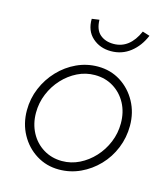

<svg xmlns="http://www.w3.org/2000/svg" viewBox="-109 -801 786 897"><g transform="rotate(15 284.5 -352.5)"><path d="M258 10Q198 10 149 -20.5Q100 -51 71.5 -103Q43 -155 43 -219Q43 -276 64.5 -327Q86 -378 123.5 -417.5Q161 -457 209.5 -479.5Q258 -502 312 -502Q373 -502 421.5 -471.5Q470 -441 498.5 -389Q527 -337 527 -273Q527 -216 506 -164.5Q485 -113 447.5 -74Q410 -35 361.5 -12.5Q313 10 258 10ZM262 -32Q306 -32 345.5 -51.5Q385 -71 416 -104.5Q447 -138 465 -181.5Q483 -225 483 -273Q483 -327 460.5 -369Q438 -411 398.5 -435.5Q359 -460 308 -460Q264 -460 224.5 -440.5Q185 -421 154 -387.5Q123 -354 105 -310.5Q87 -267 87 -219Q87 -166 109.5 -123.5Q132 -81 172 -56.5Q212 -32 262 -32ZM350 -587Q297 -587 260.5 -619.5Q224 -652 225 -710L261 -715Q262 -667 287.5 -645Q313 -623 353 -623Q431 -623 471 -714L506 -703Q484 -650 443.5 -618.5Q403 -587 350 -587Z"/></g></svg>

Font: Red Hat Display VF
Style: Italic
Weight: 300
Italic angle: -12°
Designer: Pentagram, MCKL
Foundry: Pentagram, MCKL
Version: Version 1.023